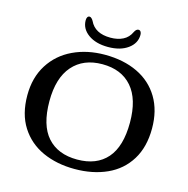

<svg xmlns="http://www.w3.org/2000/svg" viewBox="-124 -988 1093 1117"><g transform="rotate(15 422.5 -429.5)"><path d="M47 -334Q47 -441 96.5 -519Q146 -597 231.5 -637.5Q317 -678 423 -678Q536 -678 620.5 -637.5Q705 -597 751.5 -519.5Q798 -442 798 -334Q798 -222 750 -144.5Q702 -67 617 -28.5Q532 10 423 10Q315 10 230 -28.5Q145 -67 96 -144Q47 -221 47 -334ZM423 -47Q540 -47 602.5 -118.5Q665 -190 665 -334Q665 -475 601.5 -548Q538 -621 423 -621Q309 -621 244.5 -547.5Q180 -474 180 -334Q180 -189 243.5 -118Q307 -47 423 -47ZM262 -843Q262 -855 266.5 -862Q271 -869 279 -869Q285 -869 291 -863.5Q297 -858 302 -849Q333 -782 427 -782Q470 -782 502 -798Q534 -814 550 -849Q560 -869 574 -869Q582 -869 587 -862Q592 -855 592 -843Q592 -792 546.5 -759Q501 -726 427 -726Q353 -726 307.5 -759Q262 -792 262 -843Z"/></g></svg>

Font: Raigarh Medium
Style: Regular
Weight: 500
Designer: jaikishan Patel
Foundry: MagicType
Version: Version 1.000